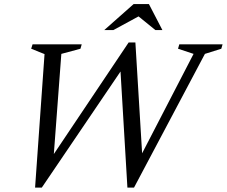

<svg xmlns="http://www.w3.org/2000/svg" viewBox="-20 -884 1080 914"><path d="M901.5 -627.5 827.5 -652 833.5 -673H1039.5L1033.5 -652L955.5 -627.5L618 9H586.5L551.5 -581L586.5 -592L179 9H147L192 -626.5L128.5 -652L135 -673H369L363 -652L272 -627.5L233 -107H207L592.5 -682H624.5L660.5 -89L614 -72ZM476.5 -741 616 -864.5H689L753 -741H719.5L634.5 -810H647L520 -741Z"/></svg>

Font: Newsreader 17pt
Style: Italic
Weight: 400
Italic angle: -17°
Version: Version 1.003